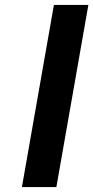

<svg xmlns="http://www.w3.org/2000/svg" viewBox="-20 -760 379 780"><path d="M339 -740 209 0H69L199 -740Z"/></svg>

Font: Fz Poppins SemBd
Style: Italic
Weight: 600
Italic angle: -10°
Designer: Ninad Kale (Devanagari), Jonny Pinhorn (Latin)
Foundry: Indian Type Foundry
Version: Vit hóa bi Vntype.Com & FontZin.Com